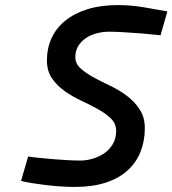

<svg xmlns="http://www.w3.org/2000/svg" viewBox="-20 -726 680 757"><path d="M613 -587Q576 -590 540 -594Q509 -596 474.5 -598.5Q440 -601 411 -601Q385 -601 360.5 -594.5Q336 -588 317.5 -575Q299 -562 288 -543.5Q277 -525 277 -501Q277 -475 297.5 -456.5Q318 -438 348 -421.5Q378 -405 414 -388Q450 -371 480 -348.5Q510 -326 530.5 -295Q551 -264 551 -221Q551 -170 534 -127.5Q517 -85 483 -54Q449 -23 397 -6Q345 11 275 11Q247 11 217.5 9Q188 7 159.5 3.5Q131 0 106 -4Q81 -8 63 -13L91 -109Q109 -106 135 -103.5Q161 -101 189.5 -98.5Q218 -96 246.5 -94.5Q275 -93 298 -93Q320 -93 344.5 -100Q369 -107 390 -121Q411 -135 424.5 -157.5Q438 -180 438 -210Q438 -238 418 -258Q398 -278 367.5 -295Q337 -312 301.5 -328.5Q266 -345 235.5 -366.5Q205 -388 185 -417Q165 -446 165 -488Q165 -536 183.5 -576Q202 -616 238 -645Q274 -674 326 -690Q378 -706 445 -706Q495 -706 546 -697.5Q597 -689 640 -681Z"/></svg>

Font: Panefresco 750wt
Style: Italic
Weight: 750
Foundry: Campivisivi & Chank Co
Version: Version 1.000